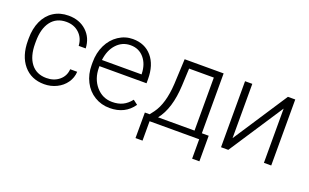

<svg xmlns="http://www.w3.org/2000/svg" viewBox="-79 -913 2325 1444"><g transform="rotate(20 1083.5 -191.5)"><path d="M271.5 -39.6Q332.5 -39.6 373.8 -74Q415 -108.4 418.5 -163.1H474.6Q472.2 -114.7 444.3 -75Q416.5 -35.2 370.4 -12.7Q324.2 9.8 271.5 9.8Q167.5 9.8 106.7 -62.5Q45.9 -134.8 45.9 -256.8V-274.4Q45.9 -352.5 73.2 -412.6Q100.6 -472.7 151.6 -505.4Q202.6 -538.1 271 -538.1Q357.9 -538.1 414.3 -486.3Q470.7 -434.6 474.6 -350.1H418.5Q414.6 -412.1 373.8 -450.2Q333 -488.3 271 -488.3Q191.9 -488.3 148.2 -431.2Q104.5 -374 104.5 -271V-253.9Q104.5 -152.8 148.2 -96.2Q191.9 -39.6 271.5 -39.6Z M795.9 9.8Q728.5 9.8 674.1 -23.4Q619.6 -56.6 589.4 -116Q559.1 -175.3 559.1 -249V-270Q559.1 -346.2 588.6 -407.2Q618.2 -468.3 670.9 -503.2Q723.6 -538.1 785.2 -538.1Q881.3 -538.1 937.7 -472.4Q994.1 -406.7 994.1 -293V-260.3H617.2V-249Q617.2 -159.2 668.7 -99.4Q720.2 -39.6 798.3 -39.6Q845.2 -39.6 881.1 -56.6Q917 -73.7 946.3 -111.3L982.9 -83.5Q918.5 9.8 795.9 9.8ZM785.2 -488.3Q719.2 -488.3 674.1 -439.9Q628.9 -391.6 619.1 -310.1H936V-316.4Q933.6 -392.6 892.6 -440.4Q851.6 -488.3 785.2 -488.3Z M1095.7 -49.3 1121.6 -83Q1183.1 -166.5 1192.4 -327.1L1201.7 -528.3H1513.7V-49.3H1568.4V155.3H1510.3V0H1113.3V155.3H1057.1L1057.6 -49.3ZM1163.1 -49.3H1455.1V-473.6H1257.3L1251 -336.4Q1242.2 -147.5 1163.1 -49.3Z M2028.3 -528.3H2086.9V0H2028.3V-434.1L1743.2 0H1685.1V-528.3H1743.2V-93.8Z"/></g></svg>

Font: SteelSelectRoboto
Style: Regular
Weight: 300
Designer: Google
Version: Version 2.137; 2017